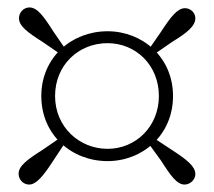

<svg xmlns="http://www.w3.org/2000/svg" viewBox="-20 -616 575 516"><path d="M390 -467 442 -503C483 -528 505 -546 505 -567C505 -582 492 -594 477 -594C457 -594 439 -571 413 -531L377 -479ZM128 -358C128 -441 191 -500 269 -500C345 -500 407 -441 407 -358C407 -276 345 -216 269 -216C194 -216 128 -274 128 -358ZM91 -358C91 -253 173 -183 269 -183C363 -183 445 -253 445 -358C445 -462 363 -532 269 -532C173 -532 91 -462 91 -358ZM158 -481 123 -532C97 -573 80 -596 59 -596C44 -596 31 -583 31 -567C31 -546 54 -529 95 -503L146 -468ZM145 -248 94 -213C53 -187 30 -170 30 -149C30 -133 43 -120 58 -120C78 -120 97 -144 123 -184L158 -237ZM376 -235 413 -184C439 -143 456 -120 476 -120C491 -120 505 -133 505 -148C505 -169 482 -187 442 -213L389 -248Z"/></svg>

Font: Source Han Serif CN VF
Style: Regular
Weight: 250
Designer: Ryoko NISHIZUKA 西塚涼子 (kana & ideographs); Frank Grießhammer (Latin, Greek & Cyrillic); Wenlong ZHANG 张文龙 (bopomofo); San
Foundry: Adobe
Version: Version 2.002;hotconv 1.1.0;makeotfexe 2.6.0